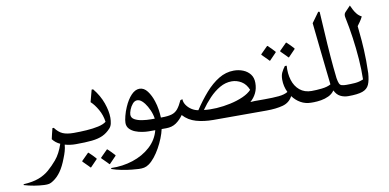

<svg xmlns="http://www.w3.org/2000/svg" viewBox="-242 -987 3130 1543"><g transform="rotate(-10 1322.5 -215.5)"><path d="M9 279Q-32 277 -73.5 270Q-115 263 -155 251L-154 244Q-80 240 -30.5 221.5Q19 203 55.5 171.5Q92 140 126 100Q166 53 192 -25Q174 -33 158.5 -45Q143 -57 131 -73Q135 -91 140 -112.5Q145 -134 152 -160H163Q192 -121 225.5 -106.5Q259 -92 315 -92Q337 -92 346 -79Q355 -66 355 -46Q355 -27 346 -13.5Q337 0 315 0Q292 0 270 -3Q248 -6 226 -12Q224 15 216.5 41Q209 67 198 94Q174 158 146 197.5Q118 237 83 260Q64 273 49 276.5Q34 280 9 279Z M528 -410Q578 -349 601.5 -282Q625 -215 625 -162Q625 -137 620 -114.5Q615 -92 601 -77Q571 -44 535 -27.5Q499 -11 446.5 -5.5Q394 0 314 0Q287 0 266 -14.5Q245 -29 245 -45Q244 -63 265.5 -77.5Q287 -92 314 -92Q366 -92 419 -95.5Q472 -99 515.5 -108.5Q559 -118 581 -136Q574 -190 547 -237.5Q520 -285 490 -312L516 -410ZM553 205Q552 203 541 192Q530 181 517 168Q504 155 496 147V142L553 85H557Q571 98 586 113Q601 128 613 142V147L557 205ZM399 205Q398 203 387 192Q376 181 363 168Q350 155 342 147V142L399 85H403Q417 98 432 113Q447 128 459 142V147L403 205Z M1051 -92Q1072 -92 1081.5 -79Q1091 -66 1091 -46Q1091 -27 1081.5 -13.5Q1072 0 1051 0H1015Q1008 33 992.5 72Q977 111 956 148.5Q935 186 910.5 216.5Q886 247 861 264Q842 277 823 281Q804 285 779 284Q760 283 722.5 279.5Q685 276 641.5 267.5Q598 259 561 246V238Q654 241 738.5 213.5Q823 186 883 131.5Q943 77 963 0H909Q887 0 857.5 -4.5Q828 -9 800.5 -20Q773 -31 755 -50.5Q737 -70 737 -99Q737 -119 746 -154.5Q755 -190 770 -224Q795 -282 827.5 -316Q860 -350 895 -350Q932 -350 959 -314Q986 -278 1002 -228Q1013 -195 1018.5 -159Q1024 -123 1025 -92ZM944 -92H975Q970 -128 954.5 -163Q939 -198 920 -223Q890 -262 862 -262Q840 -262 823 -242Q806 -222 796.5 -197Q787 -172 787 -157Q787 -131 812 -117Q837 -103 873.5 -97.5Q910 -92 944 -92Z M1332 -98Q1380 -171 1432.5 -231Q1485 -291 1543.5 -326.5Q1602 -362 1667 -362Q1707 -362 1742 -348Q1777 -334 1799 -306Q1821 -278 1821 -235Q1821 -189 1803.5 -153Q1786 -117 1755 -90L1791 -92H1871Q1888 -92 1899.5 -79Q1911 -66 1911 -46Q1911 -27 1899.5 -13.5Q1888 0 1871 0H1437Q1361 0 1298 -18Q1235 -36 1193 -83Q1167 -46 1133.5 -23Q1100 0 1052 0Q1015 0 998 -16Q981 -32 981 -51Q981 -67 998 -79.5Q1015 -92 1031 -92Q1083 -92 1113.5 -101Q1144 -110 1164 -134.5Q1184 -159 1204 -203L1221 -207Q1221 -182 1237.5 -158Q1254 -134 1279.5 -118Q1305 -102 1332 -98ZM1376 -92Q1423 -86 1480 -89.5Q1537 -93 1594 -105.5Q1651 -118 1697.5 -138.5Q1744 -159 1770 -187Q1751 -235 1714 -257.5Q1677 -280 1635 -280Q1584 -280 1537.5 -253Q1491 -226 1450.5 -183.5Q1410 -141 1376 -92Z M2038 -222Q2038 -257 2049 -280Q2060 -303 2078 -327H2093Q2088 -263 2104.5 -209.5Q2121 -156 2159.5 -124Q2198 -92 2256 -92H2261Q2277 -92 2286 -79.5Q2295 -67 2295 -52V-42Q2295 -26 2286.5 -13Q2278 0 2261 0H2236Q2189 0 2150.5 -22Q2112 -44 2086 -80Q2060 -30 2004.5 -15Q1949 0 1871 0Q1836 0 1818.5 -14.5Q1801 -29 1801 -46Q1800 -63 1818 -77.5Q1836 -92 1871 -92Q1940 -92 1987 -96.5Q2034 -101 2062 -118Q2038 -168 2038 -222ZM2119 -390Q2118 -392 2107 -403Q2096 -414 2083 -427Q2070 -440 2062 -448V-453L2119 -510H2123Q2137 -497 2152 -482Q2167 -467 2179 -453V-448L2123 -390ZM1965 -390Q1964 -392 1953 -403Q1942 -414 1929 -427Q1916 -440 1908 -448V-453L1965 -510H1969Q1983 -497 1998 -482Q2013 -467 2025 -453V-448L1969 -390Z M2540 0Q2503 0 2474 -15Q2445 -30 2428 -66Q2409 -39 2379.5 -25Q2350 -11 2317 -5.5Q2284 0 2254 0Q2220 0 2202.5 -14.5Q2185 -29 2185 -46Q2185 -63 2202.5 -77.5Q2220 -92 2254 -92Q2294 -92 2339.5 -97Q2385 -102 2413 -118Q2413 -123 2412 -128Q2408 -165 2399.5 -240Q2391 -315 2380.5 -415Q2370 -515 2358 -627L2418 -710L2429 -707Q2437 -558 2445 -442Q2453 -326 2460 -253.5Q2467 -181 2470 -159Q2475 -129 2481.5 -114.5Q2488 -100 2502 -96Q2516 -92 2540 -92Q2560 -92 2570.5 -78Q2581 -64 2581 -47Q2581 -29 2570.5 -14.5Q2560 0 2540 0Z M2756 -612Q2743 -586 2731 -570Q2719 -554 2710 -541Q2710 -530 2716 -479Q2722 -428 2726.5 -345Q2731 -262 2728 -155Q2724 -96 2709 -62Q2694 -28 2655 -14Q2616 0 2539 0Q2505 0 2487.5 -14.5Q2470 -29 2470 -47Q2470 -64 2487.5 -78Q2505 -92 2539 -92Q2574 -92 2609 -94.5Q2644 -97 2678 -112Q2680 -191 2673.5 -279Q2667 -367 2654.5 -455.5Q2642 -544 2625 -624Q2618 -652 2632 -668Q2646 -684 2677 -715Q2683 -702 2693 -681.5Q2703 -661 2718.5 -642Q2734 -623 2756 -612Z"/></g></svg>

Font: Bona Nova
Style: Regular
Weight: 400
Designer: Mateusz Machalski
Foundry: Capitalics
Version: Version 4.001; ttfautohint (v1.8.3)